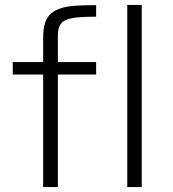

<svg xmlns="http://www.w3.org/2000/svg" viewBox="-20 -763 707 783"><path d="M156 0V-459H32V-510H156V-608Q156 -646 164 -670Q172 -694 189 -708.5Q206 -723 231.5 -730.5Q257 -738 292 -740Q327 -742 372 -742V-695Q325 -695 294.5 -692Q264 -689 247 -680.5Q230 -672 223 -657Q216 -642 216 -618V-510H372V-459H216V0ZM499 0V-743H558V0Z"/></svg>

Font: Saira Expanded Light
Style: Regular
Weight: 300
Width: 7
Designer: Hector Gatti with collaboration of the Omnibus-Type team
Foundry: Omnibus-Type
Version: Version 1.101